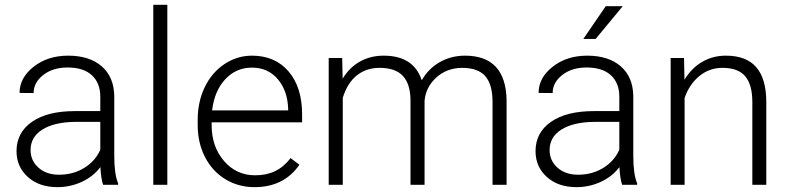

<svg xmlns="http://www.w3.org/2000/svg" viewBox="-20 -770 3288 800"><path d="M409.7 0Q400.9 -24.9 398.4 -73.7Q367.7 -33.7 320.1 -12Q272.5 9.8 219.2 9.8Q143.1 9.8 95.9 -32.7Q48.8 -75.2 48.8 -140.1Q48.8 -217.3 113 -262.2Q177.2 -307.1 292 -307.1H397.9V-367.2Q397.9 -423.8 363 -456.3Q328.1 -488.8 261.2 -488.8Q200.2 -488.8 160.2 -457.5Q120.1 -426.3 120.1 -382.3L61.5 -382.8Q61.5 -445.8 120.1 -491.9Q178.7 -538.1 264.2 -538.1Q352.5 -538.1 403.6 -493.9Q454.6 -449.7 456.1 -370.6V-120.6Q456.1 -43.9 472.2 -5.9V0ZM226.1 -42Q284.7 -42 330.8 -70.3Q377 -98.6 397.9 -146V-262.2H293.5Q206.1 -261.2 156.7 -230.2Q107.4 -199.2 107.4 -145Q107.4 -100.6 140.4 -71.3Q173.3 -42 226.1 -42Z M677.2 0H618.7V-750H677.2Z M1040.5 9.8Q973.1 9.8 918.7 -23.4Q864.3 -56.6 834 -116Q803.7 -175.3 803.7 -249V-270Q803.7 -346.2 833.3 -407.2Q862.8 -468.3 915.5 -503.2Q968.3 -538.1 1029.8 -538.1Q1126 -538.1 1182.4 -472.4Q1238.8 -406.7 1238.8 -293V-260.3H861.8V-249Q861.8 -159.2 913.3 -99.4Q964.8 -39.6 1043 -39.6Q1089.8 -39.6 1125.7 -56.6Q1161.6 -73.7 1190.9 -111.3L1227.5 -83.5Q1163.1 9.8 1040.5 9.8ZM1029.8 -488.3Q963.9 -488.3 918.7 -439.9Q873.5 -391.6 863.8 -310.1H1180.7V-316.4Q1178.2 -392.6 1137.2 -440.4Q1096.2 -488.3 1029.8 -488.3Z M1405.8 -528.3 1407.7 -442.4Q1437 -490.2 1481 -514.2Q1524.9 -538.1 1578.6 -538.1Q1703.6 -538.1 1737.3 -435.5Q1765.6 -484.9 1813 -511.5Q1860.4 -538.1 1917.5 -538.1Q2087.4 -538.1 2090.8 -352.5V0H2032.2V-348.1Q2031.7 -418.9 2001.7 -453.1Q1971.7 -487.3 1903.8 -487.3Q1840.8 -486.3 1797.4 -446.5Q1753.9 -406.7 1749 -349.6V0H1690.4V-352.5Q1689.9 -420.4 1658.4 -453.9Q1627 -487.3 1561.5 -487.3Q1506.3 -487.3 1466.8 -455.8Q1427.2 -424.3 1408.2 -362.3V0H1349.6V-528.3Z M2572.3 0Q2563.5 -24.9 2561 -73.7Q2530.3 -33.7 2482.7 -12Q2435.1 9.8 2381.8 9.8Q2305.7 9.8 2258.5 -32.7Q2211.4 -75.2 2211.4 -140.1Q2211.4 -217.3 2275.6 -262.2Q2339.8 -307.1 2454.6 -307.1H2560.5V-367.2Q2560.5 -423.8 2525.6 -456.3Q2490.7 -488.8 2423.8 -488.8Q2362.8 -488.8 2322.8 -457.5Q2282.7 -426.3 2282.7 -382.3L2224.1 -382.8Q2224.1 -445.8 2282.7 -491.9Q2341.3 -538.1 2426.8 -538.1Q2515.1 -538.1 2566.2 -493.9Q2617.2 -449.7 2618.7 -370.6V-120.6Q2618.7 -43.9 2634.8 -5.9V0ZM2388.7 -42Q2447.3 -42 2493.4 -70.3Q2539.6 -98.6 2560.5 -146V-262.2H2456.1Q2368.7 -261.2 2319.3 -230.2Q2270 -199.2 2270 -145Q2270 -100.6 2303 -71.3Q2335.9 -42 2388.7 -42ZM2503.9 -744.1H2574.7L2461.9 -607.9H2410.6Z M2830.1 -528.3 2832 -438Q2861.8 -486.8 2906.2 -512.5Q2950.7 -538.1 3004.4 -538.1Q3089.4 -538.1 3130.9 -490.2Q3172.4 -442.4 3172.9 -346.7V0H3114.7V-347.2Q3114.3 -418 3084.7 -452.6Q3055.2 -487.3 2990.2 -487.3Q2936 -487.3 2894.3 -453.4Q2852.5 -419.4 2832.5 -361.8V0H2774.4V-528.3Z"/></svg>

Font: RobotoInd Light
Style: Regular
Weight: 300
Designer: Google
Version: Version 2.001151; 2014